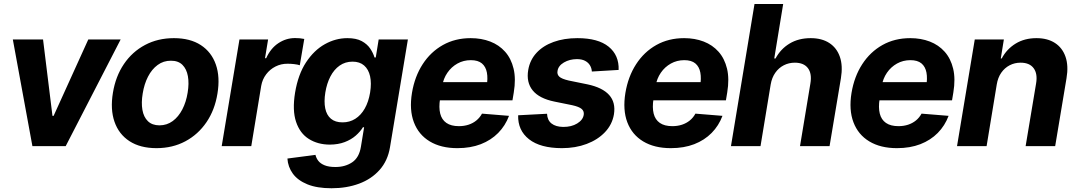

<svg xmlns="http://www.w3.org/2000/svg" viewBox="-20 -748 5512 983"><path d="M597.7 -545.9 316.4 0H145.9L45.7 -545.9H200.4L248.6 -154.9H254.5L432 -545.9Z M781.3 10.5Q697.8 10.4 643 -25.2Q588.3 -60.8 566.2 -124.6Q544.1 -188.3 558.1 -273Q571.8 -357 614.3 -419.9Q656.7 -482.7 722.4 -517.7Q788 -552.7 870.4 -552.7Q953.5 -552.7 1008.2 -517.1Q1062.8 -481.5 1085.1 -417.6Q1107.4 -353.7 1093.3 -268.8Q1079.8 -185.2 1037.1 -122.3Q994.3 -59.5 929 -24.6Q863.6 10.4 781.3 10.5ZM796.4 -106.2Q834.7 -106.4 864.3 -128.2Q893.8 -150 913.5 -187.8Q933.1 -225.7 940.7 -273.6Q948.6 -320.9 942 -357.9Q935.4 -394.8 913.9 -416.1Q892.4 -437.4 855 -437.1Q816.9 -437.4 787.1 -415.4Q757.2 -393.5 737.7 -355.5Q718.3 -317.6 710.6 -269.3Q702.7 -222.6 709.1 -185.6Q715.5 -148.6 737.3 -127.5Q759 -106.4 796.4 -106.2Z M1115.1 0 1206 -545.9H1352.6L1336.8 -450H1342.7Q1365.9 -501.1 1405.6 -527.2Q1445.3 -553.3 1490.9 -553.1Q1502.4 -553.3 1514.9 -552.1Q1527.3 -550.8 1537.8 -548.6L1514.9 -413.9Q1504.9 -417.5 1486.5 -419.7Q1468.1 -421.9 1451.9 -421.7Q1419 -421.9 1390.5 -407.5Q1362 -393.1 1342.7 -367.5Q1323.3 -342 1317.3 -308.4L1266.5 0Z M1677.4 215.8Q1603.3 215.8 1554 195.8Q1504.7 175.7 1479.4 141.2Q1454.2 106.6 1451.5 63.7L1595.2 44.9Q1598.8 61.5 1609.9 75.7Q1621 89.8 1642.3 98.4Q1663.6 107 1697.2 107Q1746.5 107.2 1782.7 83.2Q1818.8 59.1 1827.8 3.3L1844.2 -96.5H1838.2Q1824.6 -74.2 1801.3 -53.7Q1777.9 -33.2 1744.9 -20.6Q1711.8 -7.9 1668.3 -7.6Q1606.8 -7.9 1561.2 -36.6Q1515.6 -65.2 1495.8 -124.2Q1476 -183.1 1490.7 -273.6Q1506.2 -366.7 1546.8 -428.7Q1587.5 -490.6 1643 -521.7Q1698.4 -552.7 1758.5 -552.7Q1804.1 -552.7 1832.2 -537.4Q1860.4 -522 1875.6 -499Q1890.8 -476.1 1897.4 -453.7H1903.8L1918.7 -545.9H2068.3L1976.7 5.7Q1965.2 75.1 1923.5 121.9Q1881.8 168.8 1818.4 192.3Q1755 215.8 1677.4 215.8ZM1733.7 -121.5Q1770 -121.5 1798.9 -139.7Q1827.8 -157.9 1847.4 -192.2Q1867 -226.5 1874.9 -274.4Q1882.6 -322.4 1874.7 -357.8Q1866.7 -393.2 1844.1 -412.8Q1821.6 -432.4 1784.9 -432.4Q1747.5 -432.4 1718.8 -412.2Q1690.1 -392 1671.6 -356.4Q1653.1 -320.8 1645.6 -274.4Q1638.1 -227.7 1645.1 -193.3Q1652.1 -158.8 1674.3 -140.1Q1696.5 -121.5 1733.7 -121.5Z M2322 10.5Q2237.5 10.5 2180.3 -24Q2123 -58.5 2099 -122Q2074.9 -185.4 2089.2 -272.5Q2103.1 -356.2 2143.9 -419.2Q2184.7 -482.2 2247.5 -517.5Q2310.3 -552.7 2389.8 -552.7Q2444.6 -552.7 2489.9 -535.3Q2535.2 -517.9 2566.1 -483.1Q2597.1 -448.2 2609.5 -396.2Q2622 -344.1 2610.4 -274.4L2603.7 -234.2H2143L2158.4 -327.5H2546.1L2471.3 -304.3Q2478.5 -346.1 2472.8 -376.4Q2467.1 -406.7 2447.2 -423.4Q2427.2 -440 2390.5 -440Q2353 -440 2322 -422.7Q2291 -405.4 2270.6 -375.6Q2250.1 -345.9 2243.8 -307.8L2233 -241.8Q2226 -197.7 2233.8 -166.4Q2241.6 -135.2 2265.4 -118.7Q2289.3 -102.1 2329.5 -102.1Q2356.3 -102.1 2379 -109.6Q2401.7 -117.1 2419.1 -131.4Q2436.6 -145.8 2447.7 -166.2L2586.1 -154.9Q2567.2 -104.5 2530.6 -67.3Q2494 -30.2 2441.6 -9.8Q2389.1 10.5 2322 10.5Z M3147.3 -390 3010.2 -381.8Q3009 -399.7 3000.2 -414Q2991.5 -428.3 2975 -436.8Q2958.5 -445.3 2933.4 -445.3Q2896.2 -445.1 2867.2 -428.2Q2838.3 -411.2 2834.4 -384.8Q2831.1 -367.3 2843.3 -355.7Q2855.5 -344.1 2891.8 -335.7L2987.5 -316.2Q3064.5 -299.9 3098.7 -261.7Q3133 -223.5 3123.2 -162.3Q3114.3 -110.2 3077.3 -71.3Q3040.4 -32.4 2983.5 -11Q2926.6 10.4 2857.2 10.5Q2746.3 10.4 2688.5 -35.1Q2630.7 -80.6 2632.8 -157.8L2780.7 -165.6Q2782.3 -132.4 2803.8 -115.6Q2825.3 -98.8 2862.9 -98.2Q2905.3 -97.7 2935 -115.8Q2964.6 -133.9 2968.6 -160.4Q2971.3 -178.9 2957.9 -190.3Q2944.5 -201.7 2909.6 -209.4L2818.6 -227.9Q2741 -243.7 2707.4 -285Q2673.7 -326.4 2684.4 -389.8Q2693.1 -440.9 2726.8 -477.4Q2760.5 -514 2814.3 -533.3Q2868 -552.7 2936.1 -552.7Q3042.3 -552.7 3096.1 -509Q3149.9 -465.2 3147.3 -390Z M3414.7 10.5Q3330.3 10.5 3273 -24Q3215.8 -58.5 3191.7 -122Q3167.7 -185.4 3181.9 -272.5Q3195.9 -356.2 3236.7 -419.2Q3277.4 -482.2 3340.2 -517.5Q3403 -552.7 3482.6 -552.7Q3537.4 -552.7 3582.7 -535.3Q3627.9 -517.9 3658.9 -483.1Q3689.8 -448.2 3702.3 -396.2Q3714.7 -344.1 3703.2 -274.4L3696.5 -234.2H3235.7L3251.2 -327.5H3638.9L3564.1 -304.3Q3571.3 -346.1 3565.6 -376.4Q3559.9 -406.7 3539.9 -423.4Q3520 -440 3483.3 -440Q3445.8 -440 3414.8 -422.7Q3383.8 -405.4 3363.3 -375.6Q3342.9 -345.9 3336.5 -307.8L3325.8 -241.8Q3318.8 -197.7 3326.6 -166.4Q3334.4 -135.2 3358.2 -118.7Q3382 -102.1 3422.3 -102.1Q3449.1 -102.1 3471.8 -109.6Q3494.4 -117.1 3511.9 -131.4Q3529.4 -145.8 3540.4 -166.2L3678.9 -154.9Q3660 -104.5 3623.4 -67.3Q3586.8 -30.2 3534.3 -9.8Q3481.8 10.5 3414.7 10.5Z M3925.7 -315.2 3873.7 0H3722.4L3842.9 -727.5H3989.7L3944 -448.8H3950.7Q3976.7 -497.4 4022.5 -525Q4068.3 -552.7 4130.6 -552.7Q4187.4 -552.7 4225.6 -528Q4263.9 -503.3 4279.9 -457.4Q4295.9 -411.4 4285.3 -347.3L4227.2 0H4075.9L4129 -320.3Q4137.6 -370.8 4116.6 -398.9Q4095.5 -427 4049.5 -427.1Q4018.8 -427.1 3992.8 -413.8Q3966.9 -400.5 3949.4 -375.6Q3931.8 -350.8 3925.7 -315.2Z M4572.5 10.5Q4488 10.5 4430.8 -24Q4373.5 -58.5 4349.5 -122Q4325.4 -185.4 4339.6 -272.5Q4353.6 -356.2 4394.4 -419.2Q4435.2 -482.2 4497.9 -517.5Q4560.7 -552.7 4640.3 -552.7Q4695.1 -552.7 4740.4 -535.3Q4785.6 -517.9 4816.6 -483.1Q4847.6 -448.2 4860 -396.2Q4872.5 -344.1 4860.9 -274.4L4854.2 -234.2H4393.5L4408.9 -327.5H4796.6L4721.8 -304.3Q4729 -346.1 4723.3 -376.4Q4717.6 -406.7 4697.7 -423.4Q4677.7 -440 4641 -440Q4603.5 -440 4572.5 -422.7Q4541.5 -405.4 4521 -375.6Q4500.6 -345.9 4494.2 -307.8L4483.5 -241.8Q4476.5 -197.7 4484.3 -166.4Q4492.1 -135.2 4515.9 -118.7Q4539.7 -102.1 4580 -102.1Q4606.8 -102.1 4629.5 -109.6Q4652.1 -117.1 4669.6 -131.4Q4687.1 -145.8 4698.1 -166.2L4836.6 -154.9Q4817.7 -104.5 4781.1 -67.3Q4744.5 -30.2 4692 -9.8Q4639.6 10.5 4572.5 10.5Z M5083.1 -315.2 5031.2 0H4879.8L4970.6 -545.9H5119.6L5103.8 -448.8H5108.7Q5134.4 -497 5180 -524.9Q5225.6 -552.7 5286.4 -552.7Q5343.2 -552.7 5381.3 -527.9Q5419.4 -503.1 5435.3 -457.2Q5451.2 -411.2 5440.3 -347.3L5382.3 0H5231L5284.5 -320.3Q5293.1 -370.2 5272.2 -398.6Q5251.4 -427 5205.4 -427.1Q5174.8 -427.1 5149.2 -413.8Q5123.6 -400.5 5106.2 -375.6Q5088.9 -350.8 5083.1 -315.2Z"/></svg>

Font: Inter Tight
Style: Italic
Weight: 400
Italic angle: -9.39999°
Designer: Rasmus Andersson
Foundry: rsms
Version: Version 3.002